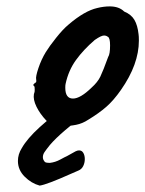

<svg xmlns="http://www.w3.org/2000/svg" viewBox="-20 -403 454 600"><path d="M125 -26Q105 -47 94 -69.5Q83 -92 86 -109Q89 -116 88.5 -123Q88 -130 88 -132Q84 -136 84 -137.5Q84 -139 86 -140.5Q88 -142 89 -144Q95 -144 93 -155Q91 -163 100 -190Q109 -217 123 -240Q134 -258 155.5 -285Q177 -312 194 -326Q244 -369 284 -378Q304 -383 323 -383Q352 -383 368 -367Q390 -358 400 -341Q410 -324 413 -296Q414 -290 414 -276Q414 -202 358 -122Q335 -89 312 -69Q289 -49 256 -29Q238 -17 218 -13Q198 -9 164 -7Q152 -7 145 -11Q138 -15 125 -26ZM318 -225Q324 -234 324 -261Q324 -285 317 -288Q312 -292 305 -292Q296 -292 276 -278Q241 -248 217.5 -215.5Q194 -183 185 -141Q184 -137 184 -129Q184 -95 208 -95Q231 -95 266 -129Q285 -146 293.5 -163.5Q302 -181 318 -225ZM36 100Q36 79 48 60Q65 30 104 -5.5Q143 -41 182 -66L237 -36Q214 -22 184 3.5Q154 29 136 50Q124 65 119 72.5Q114 80 114 88Q114 95 118 100Q120 104 124.5 105Q129 106 136 106Q153 104 168.5 95.5Q184 87 189 85L216 70Q222 67 227 67Q236 67 240.5 75Q245 83 245 94Q245 106 240 116Q235 126 225 130L202 140Q126 174 104 177Q78 170 57 149Q36 128 36 100Z"/></svg>

Font: Caveat
Style: Bold
Weight: 700
Designer: Pablo Impallari
Foundry: Pablo Impallari
Version: Version 1.500; ttfautohint (v1.6)